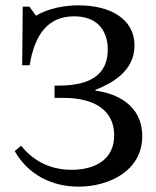

<svg xmlns="http://www.w3.org/2000/svg" viewBox="-20 -686 585 718"><path d="M274 12C386 12 512 -46 512 -177C512 -293 416 -337 337 -347V-350C395 -373 483 -418 483 -516C483 -616 391 -666 274 -666C189 -666 136 -640 116 -628H114L90 -661H65L63 -442H91C109 -557 160 -625 257 -625C343 -625 383 -573 383 -500C383 -400 306 -366 202 -366H184V-320H217C338 -320 407 -270 407 -180C407 -86 331 -51 248 -51C174 -51 109 -79 59 -141L35 -121C86 -31 176 12 274 12Z"/></svg>

Font: STIX Two Text
Style: Regular
Weight: 400
Designer: Ross Mills, John Hudson & Paul Hanslow, Tiro Typeworks Ltd; with prior portions MicroPress Inc., and Coen Hoffman.
Foundry: Tiro Typeworks Ltd
Version: Version 2.13 b171